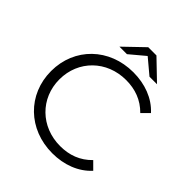

<svg xmlns="http://www.w3.org/2000/svg" viewBox="-237 -1034 1192 1192"><g transform="rotate(45 359.5 -437.5)"><path d="M410 -840 509 -757H575L446 -881H374L245 -757H311ZM421 -60C252 -60 125 -184 125 -350C125 -516 252 -640 421 -640C501 -640 571 -615 628 -557L675 -604C613 -672 521 -706 419 -706C208 -706 52 -555 52 -350C52 -145 208 6 418 6C521 6 613 -29 675 -97L628 -144C571 -85 501 -60 421 -60Z"/></g></svg>

Font: Montserrat Lite
Style: Regular
Weight: 400
Designer: Julieta Ulanovsky
Foundry: Julieta Ulanovsky
Version: Version 7.200;PS 007.200;hotconv 1.0.88;makeotf.lib2.5.64775